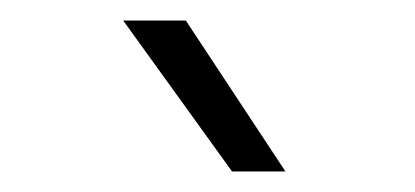

<svg xmlns="http://www.w3.org/2000/svg" viewBox="-20 -756 404 187"><path d="M206 -589 100 -736H161L258 -589Z"/></svg>

Font: Marvel
Style: Regular
Weight: 400
Designer: Carolina Trebol
Foundry: Carolina Trebol
Version: Version 1.001